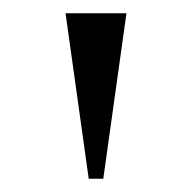

<svg xmlns="http://www.w3.org/2000/svg" viewBox="-20 -760 290 290"><path d="M114 -490 79 -740H171L136 -490Z"/></svg>

Font: Spectral Medium
Style: Regular
Weight: 500
Designer: Jean-Baptiste Levee
Foundry: Production Type
Version: Version 2.001